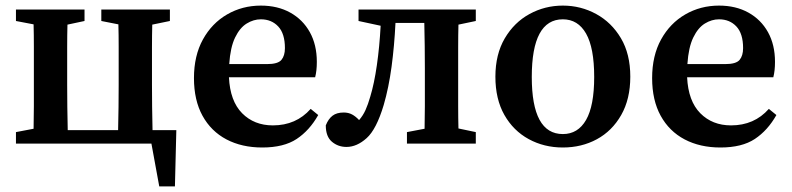

<svg xmlns="http://www.w3.org/2000/svg" viewBox="-20 -513 2828 686"><path d="M342 -438V-479H587V-438L524 -425Q523 -388 523 -345Q523 -302 523 -269V-210Q523 -176 523.5 -131Q524 -86 525 -48H610L605 153H549L521 0H37V-41L100 -53Q101 -91 101 -134Q101 -177 101 -210V-269Q101 -302 101 -345.5Q101 -389 100 -426L37 -438V-479H282V-438L221 -425Q220 -388 220 -345Q220 -302 220 -269V-210Q220 -176 220.5 -131Q221 -86 222 -48H402Q403 -86 403.5 -131Q404 -176 404 -210V-269Q404 -302 404 -345.5Q404 -389 403 -426Z M912 -444Q886 -444 861.5 -429Q837 -414 820 -379Q803 -344 799 -284H934Q973 -284 985.5 -299Q998 -314 998 -341Q998 -393 974 -418.5Q950 -444 912 -444ZM917 14Q844 14 789 -15Q734 -44 703.5 -99.5Q673 -155 673 -234Q673 -314 705 -372Q737 -430 791.5 -461.5Q846 -493 912 -493Q972 -493 1017 -468Q1062 -443 1087 -398Q1112 -353 1112 -292Q1112 -260 1106 -237H798Q802 -152 845 -108.5Q888 -65 955 -65Q1038 -65 1090 -124L1117 -102Q1086 -47 1040 -16.5Q994 14 917 14Z M1218 12Q1188 12 1166 -6.5Q1144 -25 1144 -65Q1153 -88 1168 -99.5Q1183 -111 1208 -111Q1225 -111 1238 -104Q1251 -97 1263 -84Q1277 -100 1286 -120Q1295 -140 1303 -168Q1317 -214 1326.5 -280Q1336 -346 1340 -421L1261 -438V-479H1680V-438L1618 -425Q1617 -388 1617 -345Q1617 -302 1617 -269V-210Q1617 -177 1617 -134Q1617 -91 1618 -54L1680 -41V0H1434V-41L1497 -53Q1498 -91 1498 -134Q1498 -177 1498 -210V-269Q1498 -304 1497.5 -349Q1497 -394 1496 -431H1393Q1389 -349 1379 -274.5Q1369 -200 1351 -138Q1325 -51 1290 -19.5Q1255 12 1218 12Z M1991 14Q1924 14 1869 -16Q1814 -46 1782 -102.5Q1750 -159 1750 -239Q1750 -319 1783.5 -376Q1817 -433 1872 -463Q1927 -493 1991 -493Q2055 -493 2110 -463Q2165 -433 2198.5 -376.5Q2232 -320 2232 -239Q2232 -159 2199.5 -102Q2167 -45 2112.5 -15.5Q2058 14 1991 14ZM1991 -34Q2045 -34 2074 -84.5Q2103 -135 2103 -238Q2103 -342 2074 -393Q2045 -444 1991 -444Q1880 -444 1880 -238Q1880 -34 1991 -34Z M2549 -444Q2523 -444 2498.5 -429Q2474 -414 2457 -379Q2440 -344 2436 -284H2571Q2610 -284 2622.5 -299Q2635 -314 2635 -341Q2635 -393 2611 -418.5Q2587 -444 2549 -444ZM2554 14Q2481 14 2426 -15Q2371 -44 2340.5 -99.5Q2310 -155 2310 -234Q2310 -314 2342 -372Q2374 -430 2428.5 -461.5Q2483 -493 2549 -493Q2609 -493 2654 -468Q2699 -443 2724 -398Q2749 -353 2749 -292Q2749 -260 2743 -237H2435Q2439 -152 2482 -108.5Q2525 -65 2592 -65Q2675 -65 2727 -124L2754 -102Q2723 -47 2677 -16.5Q2631 14 2554 14Z"/></svg>

Font: Source Serif 4 Semibold
Style: Regular
Weight: 600
Designer: Frank Grießhammer
Foundry: Adobe
Version: Version 4.005;hotconv 1.1.0;makeotfexe 2.6.0